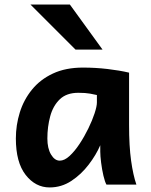

<svg xmlns="http://www.w3.org/2000/svg" viewBox="-20 -801 653 833"><path d="M571.8 0H441.9Q435.1 -11.7 428.7 -38.8Q422.4 -65.9 418.7 -95.5Q415 -125 415 -143.1V-170.9Q397 -128.9 364.7 -86.7Q332.5 -44.4 289.6 -16.1Q246.6 12.2 195.3 12.2Q133.8 12.2 91.3 -42.2Q48.8 -96.7 48.8 -200.2Q48.8 -258.3 65.9 -313.2Q83 -368.2 118.7 -412.1Q154.3 -456.1 209.5 -481.9Q264.6 -507.8 340.3 -507.8Q393.6 -507.8 446 -501.7Q498.5 -495.6 540 -485.8V-258.8Q540 -166.5 548.8 -103.8Q557.6 -41 571.8 0ZM400.4 -356.4V-388.7Q390.1 -391.1 370.6 -394.8Q351.1 -398.4 319.8 -398.4Q268.6 -398.4 239.3 -370.1Q210 -341.8 197.8 -296.4Q185.5 -251 185.5 -200.2Q185.5 -157.2 201.4 -130.6Q217.3 -104 239.3 -104Q259.8 -104 282 -124.5Q304.2 -145 325.2 -176.8Q346.2 -208.5 363.3 -243.7Q380.4 -278.8 390.4 -309.3Q400.4 -339.8 400.4 -356.4ZM112.3 -781.2H283.2L424.8 -585.9H307.6Z"/></svg>

Font: Andika
Style: Bold
Weight: 700
Designer: Victor Gaultney, Annie Olsen, Julie Remington, Don Collingsworth, Eric Hays, Becca Hirsbrunner
Foundry: SIL International
Version: Version 6.101